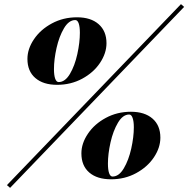

<svg xmlns="http://www.w3.org/2000/svg" viewBox="-20 -844 901 919"><path d="M28.3 55.2 13.2 42 846.2 -824.2 861.3 -811ZM348.6 -761.2Q414.6 -761.2 452.1 -728.3Q489.7 -695.3 489.7 -637.2Q489.7 -589.4 458.7 -543Q427.7 -496.6 373.5 -467.3Q319.3 -438 253.4 -438Q187 -438 149.2 -470.5Q111.3 -502.9 111.3 -562Q111.3 -609.9 142.6 -656.2Q173.8 -702.6 228.3 -731.9Q282.7 -761.2 348.6 -761.2ZM238.3 -513.2Q238.3 -483.9 244.1 -467.5Q250 -451.2 260.7 -451.2Q291.5 -451.2 314.7 -490.2Q337.9 -529.3 350.1 -585Q362.3 -640.6 362.3 -687Q362.3 -715.8 356.7 -731.9Q351.1 -748 340.3 -748Q309.6 -748 286.4 -709Q263.2 -669.9 250.7 -614.5Q238.3 -559.1 238.3 -513.2ZM606.4 -309.1Q672.4 -309.1 710 -276.4Q747.6 -243.7 747.6 -185.1Q747.6 -137.2 716.6 -90.8Q685.5 -44.4 631.3 -15.1Q577.1 14.2 511.7 14.2Q444.8 14.2 407.2 -18.3Q369.6 -50.8 369.6 -109.9Q369.6 -157.7 400.9 -204.1Q432.1 -250.5 486.6 -279.8Q541 -309.1 606.4 -309.1ZM496.6 -61Q496.6 -31.7 502.2 -15.4Q507.8 1 518.6 1Q549.3 1 572.5 -38.1Q595.7 -77.1 608.2 -132.8Q620.6 -188.5 620.6 -234.9Q620.6 -263.2 614.7 -279.5Q608.9 -295.9 598.6 -295.9Q567.9 -295.9 544.7 -256.8Q521.5 -217.8 509 -162.4Q496.6 -106.9 496.6 -61Z"/></svg>

Font: TypoPRO Playfair Display
Style: Italic
Weight: 900
Italic angle: -14°
Designer: Claus Eggers Sørensen
Foundry: Claus Eggers Sørensen
Version: Version 1.004;PS 001.004;hotconv 1.0.70;makeotf.lib2.5.58329